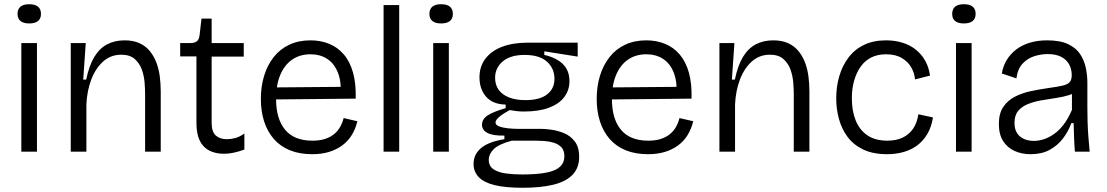

<svg xmlns="http://www.w3.org/2000/svg" viewBox="-20 -718 5243 909"><path d="M81 0V-514H155V0ZM118 -607Q91 -607 77 -618.5Q63 -630 63 -652Q63 -675 77 -686.5Q91 -698 118 -698Q146 -698 160 -686.5Q174 -675 174 -652Q174 -630 160 -618.5Q146 -607 118 -607Z M315 0V-314V-514H386L374 -341H388Q402 -408 426.5 -448.5Q451 -489 487 -508Q523 -527 570 -527Q611 -527 640.5 -513.5Q670 -500 689.5 -476Q709 -452 720.5 -421.5Q732 -391 736.5 -356Q741 -321 741 -285V0H667V-273Q667 -296 664.5 -327.5Q662 -359 651.5 -388.5Q641 -418 618 -438.5Q595 -459 554 -459Q504 -459 468 -426.5Q432 -394 412 -341Q392 -288 389 -224V0Z M1042 10Q1010 10 985 1Q960 -8 943 -26.5Q926 -45 918 -72.5Q910 -100 910 -137V-451H833V-514H879Q902 -514 912.5 -523Q923 -532 925 -553L934 -630H982V-514H1134V-450H982V-137Q982 -94 1001.5 -76.5Q1021 -59 1054 -59Q1073 -59 1094 -64.5Q1115 -70 1137 -86V-10Q1110 0 1086 5Q1062 10 1042 10Z M1458 12Q1398 12 1352.5 -6.5Q1307 -25 1276.5 -60Q1246 -95 1230.5 -143Q1215 -191 1215 -249Q1215 -309 1230.5 -359.5Q1246 -410 1276 -448Q1306 -486 1350 -506.5Q1394 -527 1450 -527Q1498 -527 1538.5 -510.5Q1579 -494 1608 -460Q1637 -426 1651.5 -374Q1666 -322 1664 -251L1260 -247V-304L1617 -307L1593 -265Q1597 -330 1580 -373.5Q1563 -417 1529.5 -439Q1496 -461 1450 -461Q1400 -461 1363.5 -436Q1327 -411 1307 -363.5Q1287 -316 1287 -250Q1287 -155 1330 -103.5Q1373 -52 1459 -52Q1493 -52 1518 -60Q1543 -68 1561 -82.5Q1579 -97 1590 -116.5Q1601 -136 1607 -159L1672 -144Q1663 -107 1645 -78Q1627 -49 1599.5 -29Q1572 -9 1537 1.5Q1502 12 1458 12Z M1796 0V-694H1870V0Z M2031 0V-514H2105V0ZM2068 -607Q2041 -607 2027 -618.5Q2013 -630 2013 -652Q2013 -675 2027 -686.5Q2041 -698 2068 -698Q2096 -698 2110 -686.5Q2124 -675 2124 -652Q2124 -630 2110 -618.5Q2096 -607 2068 -607Z M2455 171Q2373 171 2322 158.5Q2271 146 2246.5 120.5Q2222 95 2222 58Q2222 13 2257.5 -17Q2293 -47 2368 -59V-76Q2314 -75 2288 -88.5Q2262 -102 2262 -127Q2262 -154 2288.5 -171.5Q2315 -189 2374 -206V-223Q2313 -224 2281.5 -260Q2250 -296 2250 -352Q2250 -403 2278 -440Q2306 -477 2357 -496.5Q2408 -516 2478 -516H2715V-450L2557 -475V-458Q2614 -445 2645 -414.5Q2676 -384 2676 -334Q2676 -291 2651.5 -258.5Q2627 -226 2579 -208Q2531 -190 2460 -190Q2445 -190 2430 -191.5Q2415 -193 2393 -197Q2362 -180 2344 -165Q2326 -150 2326 -138Q2326 -126 2343.5 -119.5Q2361 -113 2385.5 -110.5Q2410 -108 2430 -108H2541Q2560 -108 2590 -104Q2620 -100 2650.5 -87.5Q2681 -75 2701.5 -48Q2722 -21 2722 24Q2722 77 2690.5 109.5Q2659 142 2599.5 156.5Q2540 171 2455 171ZM2452 108Q2521 108 2565.5 99.5Q2610 91 2631 71.5Q2652 52 2652 22Q2652 -6 2637.5 -21Q2623 -36 2601 -42.5Q2579 -49 2556.5 -50.5Q2534 -52 2517 -52H2403Q2340 -35 2317 -11.5Q2294 12 2294 38Q2294 68 2316 83Q2338 98 2374 103Q2410 108 2452 108ZM2468 -244Q2535 -244 2570 -271Q2605 -298 2605 -345Q2605 -394 2569.5 -426Q2534 -458 2464 -458Q2397 -458 2360.5 -427.5Q2324 -397 2324 -349Q2324 -317 2340.5 -293.5Q2357 -270 2389 -257Q2421 -244 2468 -244Z M3048 12Q2988 12 2942.5 -6.5Q2897 -25 2866.5 -60Q2836 -95 2820.5 -143Q2805 -191 2805 -249Q2805 -309 2820.5 -359.5Q2836 -410 2866 -448Q2896 -486 2940 -506.5Q2984 -527 3040 -527Q3088 -527 3128.5 -510.5Q3169 -494 3198 -460Q3227 -426 3241.5 -374Q3256 -322 3254 -251L2850 -247V-304L3207 -307L3183 -265Q3187 -330 3170 -373.5Q3153 -417 3119.5 -439Q3086 -461 3040 -461Q2990 -461 2953.5 -436Q2917 -411 2897 -363.5Q2877 -316 2877 -250Q2877 -155 2920 -103.5Q2963 -52 3049 -52Q3083 -52 3108 -60Q3133 -68 3151 -82.5Q3169 -97 3180 -116.5Q3191 -136 3197 -159L3262 -144Q3253 -107 3235 -78Q3217 -49 3189.5 -29Q3162 -9 3127 1.5Q3092 12 3048 12Z M3386 0V-314V-514H3457L3445 -341H3459Q3473 -408 3497.5 -448.5Q3522 -489 3558 -508Q3594 -527 3641 -527Q3682 -527 3711.5 -513.5Q3741 -500 3760.5 -476Q3780 -452 3791.5 -421.5Q3803 -391 3807.5 -356Q3812 -321 3812 -285V0H3738V-273Q3738 -296 3735.5 -327.5Q3733 -359 3722.5 -388.5Q3712 -418 3689 -438.5Q3666 -459 3625 -459Q3575 -459 3539 -426.5Q3503 -394 3483 -341Q3463 -288 3460 -224V0Z M4180 12Q4113 12 4067 -10Q4021 -32 3993 -69.5Q3965 -107 3952 -154.5Q3939 -202 3939 -252Q3939 -308 3953.5 -357.5Q3968 -407 3997 -445.5Q4026 -484 4070.5 -505.5Q4115 -527 4174 -527Q4218 -527 4254 -515.5Q4290 -504 4317 -482Q4344 -460 4361 -429Q4378 -398 4383 -360L4312 -342Q4310 -370 4295 -397.5Q4280 -425 4250 -443Q4220 -461 4175 -461Q4135 -461 4105 -446Q4075 -431 4055 -403Q4035 -375 4024 -337Q4013 -299 4013 -253Q4013 -192 4031.5 -147Q4050 -102 4087 -77Q4124 -52 4181 -52Q4224 -52 4254.5 -67Q4285 -82 4303.5 -109.5Q4322 -137 4328 -177L4397 -162Q4390 -117 4370.5 -84Q4351 -51 4323 -30Q4295 -9 4258.5 1.5Q4222 12 4180 12Z M4506 0V-514H4580V0ZM4543 -607Q4516 -607 4502 -618.5Q4488 -630 4488 -652Q4488 -675 4502 -686.5Q4516 -698 4543 -698Q4571 -698 4585 -686.5Q4599 -675 4599 -652Q4599 -630 4585 -618.5Q4571 -607 4543 -607Z M4859 12Q4817 12 4783 -3.5Q4749 -19 4729 -50.5Q4709 -82 4709 -131Q4709 -181 4730 -212Q4751 -243 4785.5 -260.5Q4820 -278 4860.5 -286.5Q4901 -295 4942 -301Q4986 -307 5010 -312.5Q5034 -318 5044 -329Q5054 -340 5054 -362Q5054 -391 5041.5 -413.5Q5029 -436 5004 -449Q4979 -462 4940 -462Q4909 -462 4877 -452Q4845 -442 4821.5 -417Q4798 -392 4792 -347L4723 -370Q4729 -406 4746.5 -434.5Q4764 -463 4791.5 -484Q4819 -505 4856 -516Q4893 -527 4937 -527Q5000 -527 5038 -508.5Q5076 -490 5095 -460Q5114 -430 5121 -395Q5128 -360 5128 -327V-209Q5128 -178 5129 -141.5Q5130 -105 5133 -68Q5136 -31 5139 0H5069Q5066 -35 5065 -68Q5064 -101 5063 -135H5052Q5038 -96 5012.5 -62.5Q4987 -29 4949.5 -8.5Q4912 12 4859 12ZM4875 -51Q4898 -51 4922.5 -59Q4947 -67 4971.5 -84.5Q4996 -102 5017 -130Q5038 -158 5055 -198V-296L5083 -293Q5068 -276 5040.5 -267.5Q5013 -259 4979 -254Q4945 -249 4910.5 -243Q4876 -237 4847 -225.5Q4818 -214 4800.5 -193Q4783 -172 4783 -136Q4783 -94 4808.5 -72.5Q4834 -51 4875 -51Z"/></svg>

Font: Bricolage Grotesque Light
Style: Regular
Weight: 300
Designer: Mathieu Triay
Foundry: Atelier Triay
Version: Version 1.000;gftools[0.9.30]